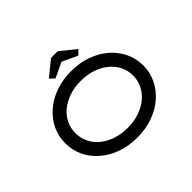

<svg xmlns="http://www.w3.org/2000/svg" viewBox="-185 -1177 1473 1473"><g transform="rotate(-45 551.0 -440.5)"><path d="M551 10Q458 10 381 -17.5Q304 -45 247 -94.5Q190 -144 159 -209.5Q128 -275 128 -350Q128 -425 159 -490.5Q190 -556 247 -605.5Q304 -655 381 -682.5Q458 -710 551 -710Q643 -710 720 -682.5Q797 -655 854 -605.5Q911 -556 942.5 -490.5Q974 -425 974 -350Q974 -275 942.5 -209.5Q911 -144 854 -94.5Q797 -45 720 -17.5Q643 10 551 10ZM551 -95Q620 -95 677 -114.5Q734 -134 776 -168.5Q818 -203 841 -249.5Q864 -296 864 -350Q864 -404 841 -450.5Q818 -497 776 -531.5Q734 -566 677 -585.5Q620 -605 551 -605Q482 -605 424.5 -585.5Q367 -566 325 -531.5Q283 -497 260.5 -450.5Q238 -404 238 -350Q238 -296 260.5 -249.5Q283 -203 325 -168.5Q367 -134 424.5 -114.5Q482 -95 551 -95ZM427 -755 390 -790 514 -891H587L711 -790L674 -755L536 -820H565Z"/></g></svg>

Font: Lexend Zetta
Style: Regular
Weight: 400
Designer: Bonnie Shaver-Troup, Thomas Jockin
Foundry: Lexend
Version: Version 1.007